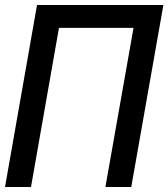

<svg xmlns="http://www.w3.org/2000/svg" viewBox="-20 -745 671 765"><path d="M127.5 -725H631L503 0H400L512 -634H215L103.5 0H0Z"/></svg>

Font: JuliaMono MediumItalic
Style: Regular
Weight: 500
Italic angle: -9°
Monospace: yes
Designer: cormullion
Foundry: corm
Version: Version 0.049; ttfautohint (v1.8.4)